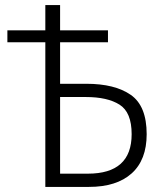

<svg xmlns="http://www.w3.org/2000/svg" viewBox="-20 -734 640 754"><path d="M329 0Q438 0 497 -53Q556 -106 556 -207Q556 -318 493.5 -361.5Q431 -405 319 -405H216V-568H404V-615H216V-714H158V-615H9V-568H158V0ZM216 -353H317Q402 -353 449.5 -323Q497 -293 497 -207Q497 -52 325 -52H216Z"/></svg>

Font: Noto Sans Mono UI Light
Style: Regular
Weight: 300
Designer: Monotype Design team
Foundry: Monotype Imaging Inc.
Version: 1.000